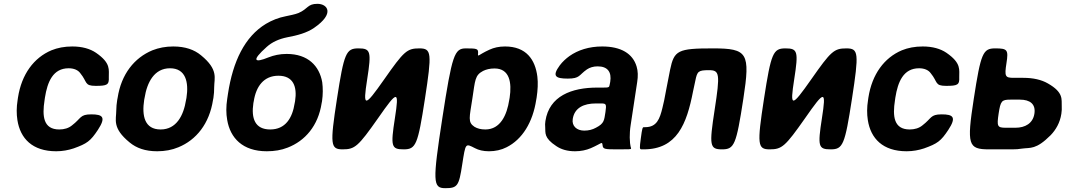

<svg xmlns="http://www.w3.org/2000/svg" viewBox="-20 -781 5572 1004"><path d="M213 -257 215 -271C228 -353 257 -424 339 -424C366 -424 388 -415 400 -398C438 -352 420 -332 480 -332C540 -332 551 -337 549 -377C548 -415 562 -450 482 -505C451 -526 410 -538 358 -538C317 -538 281 -531 249 -518C157 -479 93 -393 74 -271L72 -257C66 -220 66 -185 71 -153C86 -57 149 10 274 10C307 10 338 4 365 -5C435 -30 453 -43 492 -102C536 -169 517 -183 457 -183C397 -183 406 -163 356 -125C339 -111 316 -104 290 -104C206 -104 200 -174 213 -257Z M595 -269 593 -259C590 -240 588 -221 588 -203C588 -156 565 -112 658 -36C693 -7 739 10 802 10C842 10 880 3 913 -11C1006 -49 1075 -134 1094 -259L1096 -269C1099 -288 1100 -307 1100 -325C1100 -372 1124 -416 1031 -492C996 -521 949 -538 886 -538C846 -538 810 -531 777 -518C683 -479 614 -394 595 -269ZM955 -269 953 -259C940 -176 902 -104 820 -104C736 -104 721 -175 734 -259L736 -269C749 -351 787 -424 869 -424C951 -424 968 -352 955 -269Z M1375 -536C1403 -561 1438 -577 1482 -586C1536 -596 1584 -609 1622 -635C1733 -711 1692 -761 1640 -761C1587 -761 1592 -735 1541 -713C1521 -705 1496 -701 1474 -696C1437 -689 1402 -675 1370 -656C1260 -589 1198 -461 1172 -290L1168 -263C1162 -224 1162 -187 1168 -154C1184 -59 1249 10 1375 10C1415 10 1451 4 1484 -9C1575 -44 1644 -123 1662 -242L1664 -252C1669 -287 1669 -320 1665 -351C1650 -436 1591 -499 1479 -499C1443 -499 1412 -492 1384 -481C1311 -451 1292 -462 1375 -536ZM1523 -252 1521 -242C1509 -163 1472 -104 1393 -104C1313 -104 1293 -162 1305 -242L1307 -252C1319 -329 1359 -385 1436 -385C1513 -385 1535 -329 1523 -252Z M1989 -366C1885 -218 1877 -218 1900 -366C1923 -513 1918 -528 1854 -528C1790 -528 1779 -504 1742 -264C1705 -24 1708 0 1772 0C1836 0 1853 -15 1957 -163C2060 -311 2068 -311 2045 -163C2022 -15 2026 0 2091 0C2155 0 2165 -24 2202 -264C2239 -504 2237 -528 2173 -528C2108 -528 2092 -513 1989 -366Z M2480 -503C2481 -526 2475 -528 2416 -528C2356 -528 2344 -494 2293 -163C2242 169 2243 203 2308 203C2372 203 2380 192 2397 79C2415 -35 2413 -32 2464 -6C2483 4 2507 10 2537 10C2570 10 2602 3 2629 -11C2711 -52 2766 -141 2784 -259L2786 -270C2792 -310 2794 -347 2790 -380C2779 -469 2732 -538 2621 -538C2589 -538 2563 -532 2539 -521C2478 -493 2478 -479 2480 -503ZM2518 -104C2494 -104 2476 -109 2461 -118C2425 -142 2435 -166 2450 -265C2465 -363 2463 -387 2506 -410C2522 -418 2542 -423 2566 -423C2645 -423 2657 -349 2645 -270L2643 -259C2631 -180 2597 -104 2518 -104Z M3278 -128 3312 -352C3317 -383 3316 -410 3309 -433C3289 -501 3227 -538 3129 -538C3060 -538 3002 -519 2958 -488C2940 -475 2922 -459 2907 -439C2866 -383 2884 -370 2949 -370C3013 -370 3006 -388 3049 -418C3064 -428 3083 -434 3105 -434C3158 -434 3179 -404 3171 -353L3168 -338C3166 -324 3163 -323 3135 -323H3103C2969 -323 2852 -279 2832 -148C2830 -137 2830 -126 2831 -115C2833 -87 2823 -60 2889 -17C2914 0 2946 10 2987 10C3018 10 3045 4 3069 -6C3129 -32 3128 -44 3131 -21C3133 -1 3143 0 3208 0C3272 0 3279 0 3280 -4C3281 -8 3274 -12 3273 -62C3273 -82 3274 -103 3278 -128ZM2975 -159C2984 -218 3034 -240 3095 -240H3124C3150 -240 3152 -236 3146 -195C3139 -153 3141 -136 3096 -113C3078 -103 3058 -98 3035 -98C2996 -98 2969 -122 2975 -159Z M3708 -528C3525 -528 3505 -518 3484 -416C3463 -313 3462 -299 3453 -256C3450 -241 3447 -228 3444 -217C3430 -159 3414 -116 3354 -116H3347C3340 -116 3338 -111 3331 -58C3324 -5 3324 0 3335 0H3346C3520 0 3571 -133 3604 -303L3616 -359C3626 -409 3632 -414 3688 -414C3743 -414 3746 -395 3717 -207C3688 -19 3691 0 3756 0C3820 0 3830 -24 3867 -264C3904 -504 3890 -528 3708 -528Z M4222 -366C4118 -218 4110 -218 4133 -366C4156 -513 4151 -528 4087 -528C4023 -528 4012 -504 3975 -264C3938 -24 3941 0 4005 0C4069 0 4086 -15 4190 -163C4293 -311 4301 -311 4278 -163C4255 -15 4259 0 4324 0C4388 0 4398 -24 4435 -264C4472 -504 4470 -528 4406 -528C4341 -528 4325 -513 4222 -366Z M4660 -257 4662 -271C4675 -353 4704 -424 4786 -424C4813 -424 4835 -415 4847 -398C4885 -352 4867 -332 4927 -332C4987 -332 4998 -337 4996 -377C4995 -415 5009 -450 4929 -505C4898 -526 4857 -538 4805 -538C4764 -538 4728 -531 4696 -518C4604 -479 4540 -393 4521 -271L4519 -257C4513 -220 4513 -185 4518 -153C4533 -57 4596 10 4721 10C4754 10 4785 4 4812 -5C4882 -30 4900 -43 4939 -102C4983 -169 4964 -183 4904 -183C4844 -183 4853 -163 4803 -125C4786 -111 4763 -104 4737 -104C4653 -104 4647 -174 4660 -257Z M5243 -451C5254 -521 5248 -528 5184 -528C5120 -528 5109 -504 5072 -264C5035 -24 5042 0 5152 0H5273C5291 0 5309 -1 5325 -4C5368 -10 5397 3 5474 -74C5501 -102 5523 -139 5530 -186C5532 -200 5533 -213 5532 -226C5530 -260 5544 -297 5459 -345C5426 -364 5383 -374 5331 -374H5281C5236 -374 5232 -381 5243 -451ZM5389 -186C5381 -136 5341 -113 5290 -113H5240C5195 -113 5192 -120 5202 -187C5212 -253 5218 -260 5263 -260H5313C5366 -260 5397 -237 5389 -186Z"/></svg>

Font: Asimov Print
Style: AIt
Weight: 500
Designer: Google
Version: Version 2.000980: 2014